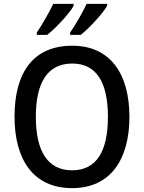

<svg xmlns="http://www.w3.org/2000/svg" viewBox="-20 -961 743 991"><path d="M533 -931V-941H427C409 -901 371 -835 342 -793V-781H397C441 -816 512 -893 533 -931ZM360 -931V-941H255C236 -901 199 -836 170 -793V-781H224C271 -819 339 -892 360 -931ZM648 -358C648 -576 552 -725 353 -725C152 -725 55 -587 55 -359C55 -142 148 10 352 10C552 10 648 -140 648 -358ZM165 -358C165 -533 224 -633 353 -633C479 -633 537 -534 537 -358C537 -181 479 -82 352 -82C225 -82 165 -182 165 -358Z"/></svg>

Font: Noto Sans Myanmar UI SemiCondensed Medium
Style: Regular
Weight: 500
Width: 4
Designer: Monotype Design Team
Foundry: Monotype Imaging Inc.
Version: Version 2.103